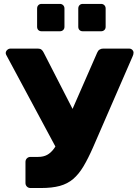

<svg xmlns="http://www.w3.org/2000/svg" viewBox="-20 -944 690 964"><path d="M133 0Q122.4 0 115.1 -7.2Q107.9 -14.5 107.9 -25.1V-130.7Q107.9 -141.7 115.1 -149Q122.4 -156.2 133 -156.2H171.4Q197.9 -156.2 216.7 -166.4Q235.6 -176.6 251.3 -198.1Q266.9 -219.5 281.6 -253.9L467.8 -679.4Q472 -689.9 479.8 -694.9Q487.5 -700 497.6 -700H628.6Q637.9 -700 644.2 -693.7Q650.5 -687.4 650.5 -679.4Q650.5 -674.8 649.1 -669.8Q647.6 -664.8 645.6 -660.5L447.1 -204Q422.2 -147.4 398.8 -108.3Q375.4 -69.1 347.2 -45.2Q319.1 -21.3 280.4 -10.6Q241.7 0 186.4 0ZM273.5 -179.7 11.1 -668.6Q8.8 -673.4 8.8 -677.5Q8.8 -686.1 16 -693.1Q23.3 -700 32.5 -700H171Q181.7 -700 188.4 -694.6Q195 -689.3 199.6 -679.4L365.7 -355.5ZM395.6 -787Q385.3 -787 379.2 -793.2Q373 -799.3 373 -809.6V-901.4Q373 -911.4 379.2 -917.9Q385.3 -924.4 395.6 -924.4H487.4Q497.4 -924.4 503.9 -917.9Q510.4 -911.4 510.4 -901.4V-809.6Q510.4 -799.3 503.9 -793.2Q497.4 -787 487.4 -787ZM188.9 -787Q178.6 -787 172.4 -793.2Q166.3 -799.3 166.3 -809.6V-901.4Q166.3 -911.4 172.4 -917.9Q178.6 -924.4 188.9 -924.4H280.6Q290.6 -924.4 297.1 -917.9Q303.6 -911.4 303.6 -901.4V-809.6Q303.6 -799.3 297.1 -793.2Q290.6 -787 280.6 -787Z"/></svg>

Font: Rubik Light
Style: Regular
Weight: 300
Designer: Hubert and Fischer
Foundry: Hubert and Fischer
Version: Version 2.300;gftools[0.9.30]